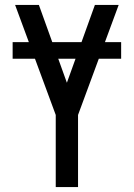

<svg xmlns="http://www.w3.org/2000/svg" viewBox="-20 -755 540 775"><path d="M205 0V-291L41 -735H137L250 -421L363 -735H459L295 -291V0ZM469 -518H31V-585H469Z"/></svg>

Font: Iosevka Term Medium
Style: Regular
Weight: 500
Monospace: yes
Designer: Belleve Invis
Foundry: Belleve Invis
Version: Version 26.3.1